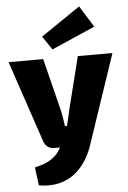

<svg xmlns="http://www.w3.org/2000/svg" viewBox="-63 -816 710 1066"><g transform="rotate(-5 292.0 -283.5)"><path d="M493 -652 419 -771 200 -622 251 -546ZM388 -497 314 -201C309 -178 302 -145 294 -116H283C279 -145 275 -173 269 -201L195 -497H2L155 -43C163 -17 185 0 213 0H245C219 52 176 80 97 98L110 199C296 231 382 99 415 -5L581 -497Z"/></g></svg>

Font: Exo 2 Extra Bold
Style: Regular
Weight: 800
Designer: Natanael Gama
Version: Version 1.001;PS 001.001;hotconv 1.0.88;makeotf.lib2.5.64775